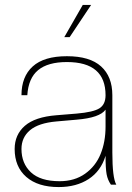

<svg xmlns="http://www.w3.org/2000/svg" viewBox="-20 -756 540 786"><path d="M220.2 9.8Q135.3 9.8 87.6 -31.7Q40 -73.2 40 -146Q40 -204.6 81.8 -241Q123.5 -277.3 210.9 -284.2L293.9 -291Q362.3 -296.9 387.2 -312.7Q412.1 -328.6 412.1 -366.2Q412.1 -502 253.9 -502Q176.3 -502 136.2 -469Q96.2 -436 91.8 -366.2H67.9Q67.9 -442.4 114 -484.1Q160.2 -525.9 253.9 -525.9Q347.7 -525.9 393.8 -484.1Q439.9 -442.4 439.9 -366.2V-131.8Q439.9 -28.3 456.1 0H434.1Q420.9 -19 416.5 -42.5Q412.1 -65.9 412.1 -118.2Q393.1 -55.7 342.8 -22.9Q292.5 9.8 220.2 9.8ZM224.1 -14.2Q285.2 -14.2 328.4 -44.9Q371.6 -75.7 391.8 -125.5Q412.1 -175.3 412.1 -237.8V-307.1Q388.7 -273.9 293.9 -266.1L210.9 -258.8Q137.7 -252.4 102.8 -222.9Q67.9 -193.4 67.9 -146Q67.9 -86.9 106.7 -50.5Q145.5 -14.2 224.1 -14.2ZM265.1 -604H243.2L318.8 -735.8H353Z"/></svg>

Font: Creato Display Thin
Style: Regular
Weight: 265
Version: Version 1.000